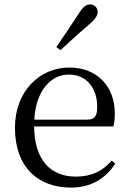

<svg xmlns="http://www.w3.org/2000/svg" viewBox="-20 -838 586 873"><path d="M236 -624 255 -610C297 -648 337 -686 381 -723C412 -749 424 -766 424 -784C424 -805 407 -818 390 -818C371 -818 356 -806 336 -773C302 -721 270 -673 236 -624ZM303 15C393 15 460 -26 504 -94L488 -108C447 -60 396 -35 325 -35C215 -35 137 -104 135 -263H495C500 -279 502 -299 502 -323C502 -441 425 -531 295 -531C162 -531 48 -425 48 -257C48 -76 155 15 303 15ZM136 -294C143 -424 210 -499 293 -499C374 -499 422 -437 422 -352C422 -312 412 -294 377 -294Z"/></svg>

Font: Source Han Serif KR
Style: Regular
Weight: 400
Designer: Ryoko NISHIZUKA 西塚涼子 (kana & ideographs); Frank Grießhammer (Latin, Greek & Cyrillic); Wenlong ZHANG 张文龙 (bopomofo); San
Foundry: Adobe
Version: Version 2.001;hotconv 1.1.0;makeotfexe 2.6.0